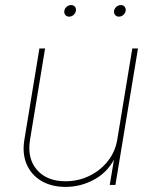

<svg xmlns="http://www.w3.org/2000/svg" viewBox="-20 -733 614 761"><path d="M239.7 7.8Q184.1 7.8 144 -15.9Q104 -39.6 85.7 -81.8Q67.4 -124 76.7 -179.7L136.2 -541H158.7L99.1 -179.7Q86.9 -105.5 126.2 -60.1Q165.5 -14.6 239.7 -14.6Q290.5 -14.6 334.2 -35.9Q377.9 -57.1 407.5 -94.5Q437 -131.8 444.8 -179.7L504.4 -541H526.9L437.5 0H415L434.6 -117.2H440.4Q412.1 -54.7 357.2 -23.4Q302.2 7.8 239.7 7.8ZM451.2 -667Q441.9 -667 436.3 -673.8Q430.7 -680.7 432.1 -689.9Q433.6 -699.7 441.7 -706.3Q449.7 -712.9 459 -712.9Q468.8 -712.9 474.1 -706.3Q479.5 -699.7 478 -689.9Q476.6 -680.7 468.8 -673.8Q460.9 -667 451.2 -667ZM253.9 -667Q244.6 -667 239 -673.8Q233.4 -680.7 234.9 -689.9Q236.3 -699.7 244.4 -706.3Q252.4 -712.9 261.7 -712.9Q271.5 -712.9 276.9 -706.3Q282.2 -699.7 280.8 -689.9Q279.3 -680.7 271.5 -673.8Q263.7 -667 253.9 -667Z"/></svg>

Font: Inter 17pt Thin
Style: Italic
Weight: 250
Italic angle: -9.3988°
Version: Version 4.001;git-66647c0bb